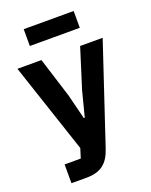

<svg xmlns="http://www.w3.org/2000/svg" viewBox="-168 -816 870 1105"><g transform="rotate(-20 267.0 -263.5)"><path d="M118 -727V-624H424V-727ZM390 -525 313 -280 274 -128H268L230 -280L153 -525H6L190 27L172 85H73V200H165C255 200 299 162 326 81L528 -525Z"/></g></svg>

Font: Braiins Sans
Style: Bold
Weight: 700
Designer: Mike Abbink, Paul van der Laan, Pieter van Rosmalen, Jiri Chlebus, Lubos Buracinsky
Foundry: Bold Monday, Sudetype
Version: Version 1.000;hotconv 1.0.109;makeotfexe 2.5.65596